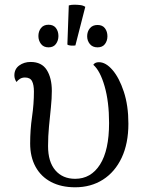

<svg xmlns="http://www.w3.org/2000/svg" viewBox="-20 -782 633 815"><path d="M299 13Q240 13 197 -9.5Q154 -32 131 -74Q108 -116 108 -173Q108 -231 116 -286Q124 -341 124 -393Q124 -422 116 -437.5Q108 -453 86 -453Q74 -453 65 -447.5Q56 -442 50 -434Q41 -447 41 -462Q41 -489 61.5 -504Q82 -519 110 -519Q157 -519 178.5 -485Q200 -451 200 -396Q200 -364 196 -325.5Q192 -287 188 -245.5Q184 -204 184 -162Q184 -95 215 -59Q246 -23 299 -23Q366 -23 404.5 -83.5Q443 -144 443 -260Q443 -350 424 -416Q405 -482 376 -507Q383 -518 400 -518Q429 -518 457.5 -485Q486 -452 505.5 -393Q525 -334 525 -257Q525 -173 496.5 -112.5Q468 -52 417 -19.5Q366 13 299 13ZM300 -589Q292 -588 281.5 -588.5Q271 -589 266 -593L272 -759Q282 -762 295 -762Q308 -762 320.5 -760.5Q333 -759 342 -753ZM186 -581Q165 -581 154 -595.5Q143 -610 143 -629Q143 -649 154 -663Q165 -677 186 -677Q207 -677 217.5 -663Q228 -649 228 -629Q228 -610 217.5 -595.5Q207 -581 186 -581ZM394 -581Q373 -581 361.5 -595Q350 -609 350 -628Q350 -648 361.5 -662Q373 -676 394 -676Q415 -676 425.5 -662Q436 -648 436 -628Q436 -609 425.5 -595Q415 -581 394 -581Z"/></svg>

Font: Arima
Style: Regular
Weight: 400
Designer: Joana Correia and Natanael Gama
Foundry: NDISCOVER
Version: Version 1.101;gftools[0.9.23]